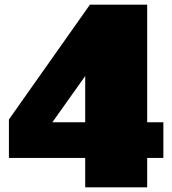

<svg xmlns="http://www.w3.org/2000/svg" viewBox="-20 -798 734 818"><path d="M343 0V-125H18V-289L363 -778H607V-277H676V-125H607V0ZM203 -277H343V-474Z"/></svg>

Font: Alfa Slab One
Style: Regular
Weight: 400
Designer: JM Sole
Foundry: JM Sole
Version: Version 2.000